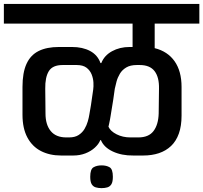

<svg xmlns="http://www.w3.org/2000/svg" viewBox="-56 -861 1051 993"><path d="M469.3 112Q452.7 112 439.2 108Q425.7 104 418.2 91.7Q410.7 79.3 410.7 53.3Q410.7 14 427.7 4.2Q444.7 -5.7 469.3 -5.7Q494.3 -5.7 511 4.2Q527.7 14 527.7 53.3Q527.7 79.3 520.2 91.7Q512.7 104 499.3 108Q486 112 469.3 112ZM766.3 -402Q767.7 -461.3 743.5 -493Q719.3 -524.7 666.7 -524.7H651.3Q618 -524.7 596.8 -512Q575.7 -499.3 564 -479.7Q552.3 -460 546.7 -439.2Q541 -418.3 537.7 -402Q533 -366.7 529.5 -344.3Q526 -322 522.8 -303.2Q519.7 -284.3 515.7 -259.3Q513.7 -247.7 512.7 -241.8Q511.7 -236 510.7 -232.2Q509.7 -228.3 508.8 -222.8Q508 -217.3 505 -205.7Q515.3 -182.3 547.2 -166.3Q579 -150.3 618.3 -150.3H659.7Q713 -150.3 738 -183.3Q763 -216.3 764.7 -274Q764.7 -306 765.5 -338Q766.3 -370 766.3 -402ZM-36 -739V-840.7H975V-739H744V-612Q811 -595.3 847 -544.2Q883 -493 883 -411.3V-263.3Q883 -209.3 869 -170.2Q855 -131 828.7 -106Q802.3 -81 765.8 -68.8Q729.3 -56.7 684.7 -56.7H633.3Q573.3 -56 527.3 -77.5Q481.3 -99 466 -136.3H462.7Q455 -116.3 434.8 -97.7Q414.7 -79 385.8 -67.8Q357 -56.7 323 -56.7H260Q201 -56.7 156 -79.7Q111 -102.7 85.7 -149.8Q60.3 -197 60.3 -268V-411.3Q60.3 -485 81 -530.5Q101.7 -576 143.5 -597Q185.3 -618 249 -618H316Q371.3 -618 410.2 -597.2Q449 -576.3 463.7 -535H468Q483.3 -574 523.3 -596Q563.3 -618 614.3 -618H629.7V-739ZM178 -402Q178 -370 178.7 -338Q179.3 -306 179.3 -274Q179.3 -216.3 206.3 -183.3Q233.3 -150.3 286.7 -150.3H301.3Q331.7 -150.3 350.8 -162.8Q370 -175.3 381.2 -194.2Q392.3 -213 398 -233Q403.7 -253 406 -268.3Q411.7 -299 414.3 -316.5Q417 -334 419.3 -351.3Q421.7 -368.7 426 -397.3Q428.3 -413 427.2 -434.5Q426 -456 417.7 -476.7Q409.3 -497.3 391.2 -511Q373 -524.7 340.7 -524.7H268Q216 -524.7 196.5 -493Q177 -461.3 178 -402Z"/></svg>

Font: Matangi Light
Style: Regular
Weight: 300
Designer: Prashant Pant
Foundry: The Graphic Ant
Version: Version 3.002